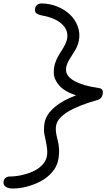

<svg xmlns="http://www.w3.org/2000/svg" viewBox="-84 -794 617 1115"><path d="M-8.8 300.8Q-38.1 300.8 -52.5 289.3Q-66.9 277.8 -63 258.8Q-61 246.1 -51 238.5Q-41 231 -28.8 231Q4.4 231 39.1 223.6Q73.7 216.3 105.2 202.6Q136.7 189 159.4 166Q182.1 143.1 188 115.2Q193.4 88.4 187 52.2Q180.7 16.1 174.3 -11.2Q168 -38.6 174.8 -82Q184.6 -129.4 232.2 -170.7Q279.8 -211.9 357.9 -240.2Q324.2 -251 299.3 -265.9Q274.4 -280.8 260 -297.4Q245.6 -314 237.1 -332.8Q228.5 -351.6 228.3 -369.9Q228 -388.2 231 -407.2Q238.8 -446.8 269.3 -493.2Q299.8 -539.6 305.2 -565.9Q315.4 -617.2 276.1 -653.8Q236.8 -690.4 160.2 -704.1Q135.7 -709 126 -717.8Q116.2 -726.6 120.1 -746.1Q122.6 -758.3 132.3 -766.1Q142.1 -773.9 157.2 -773.9Q203.6 -773.9 247.1 -756.6Q290.5 -739.3 321.3 -710.4Q352.1 -681.6 367.2 -641.4Q382.3 -601.1 374 -558.1Q368.2 -528.8 352.1 -502Q335.9 -475.1 320.6 -451.2Q305.2 -427.2 300.8 -404.8Q291 -357.9 342.3 -327.1Q393.6 -296.4 492.2 -282.2Q518.1 -278.3 512.2 -247.1Q506.8 -220.2 483.9 -213.9Q259.3 -150.4 242.2 -66.9Q238.3 -46.4 241.7 -22.9Q245.1 0.5 251 20.3Q256.8 40 258.8 70.8Q260.7 101.6 253.9 136.2Q246.1 174.8 218 206.8Q189.9 238.8 151.9 258.8Q113.8 278.8 72 289.8Q30.3 300.8 -8.8 300.8Z"/></svg>

Font: Shantell Sans Irregular Bouncy
Style: Italic
Weight: 300
Italic angle: -11.31°
Designer: Stephen Nixon, Anya Danilova, Shantell Martin
Foundry: Arrow Type
Version: Version 1.006;[9816181b4]